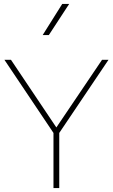

<svg xmlns="http://www.w3.org/2000/svg" viewBox="-20 -953 572 973"><path d="M497.1 -649.9 265.6 -307.1 35.6 -649.9H2.4L251 -279.3V0H280.3V-279.3L529.8 -649.9ZM295.4 -933.1 196.3 -775.4H227.5L330.6 -933.1Z"/></svg>

Font: Estedad-FD VF
Style: Regular
Weight: 100
Designer: Amin Abedi
Version: Version 7.3